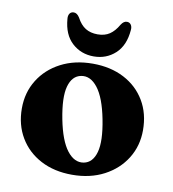

<svg xmlns="http://www.w3.org/2000/svg" viewBox="-81 -773 772 857"><g transform="rotate(10 305.5 -344.5)"><path d="M308.5 -491.5Q389.5 -491.5 450.8 -459.5Q512 -427.5 546 -370.2Q580 -313 580 -237.5Q580 -166.5 544.8 -109.8Q509.5 -53 446.8 -20Q384 13 302 13Q221 13 159.8 -19.2Q98.5 -51.5 64.5 -108.8Q30.5 -166 30.5 -240.5Q30.5 -312.5 65.8 -369.2Q101 -426 163.8 -458.8Q226.5 -491.5 308.5 -491.5ZM344.5 -49.5Q384.5 -57 398.5 -107.5Q412.5 -158 393.5 -255Q375 -349.5 341.2 -393Q307.5 -436.5 266 -428.5Q226 -421 212 -370.8Q198 -320.5 217 -223Q235.5 -129 269.2 -85.5Q303 -42 344.5 -49.5ZM305.5 -624Q338 -624 360 -638.8Q382 -653.5 399.5 -684Q411 -702 425.5 -702Q437.5 -702 444 -692.8Q450.5 -683.5 449 -669Q443.5 -598 403 -561Q362.5 -524 305.5 -524Q248 -524 207.5 -561Q167 -598 161.5 -669Q160 -683.5 166.2 -692.8Q172.5 -702 185 -702Q199.5 -702 211 -684Q228 -652 250.8 -638Q273.5 -624 305.5 -624Z"/></g></svg>

Font: Fraunces 9pt S000
Style: Bold
Weight: 700
Version: Version 1.000; ttfautohint (v1.8.3)